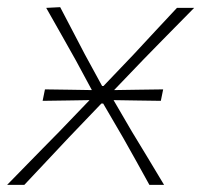

<svg xmlns="http://www.w3.org/2000/svg" viewBox="-37 -516 567 536"><path d="M-17 0Q15 -32.5 38.5 -56.8Q62 -81 83.2 -102.5Q104.5 -124 129 -149L213 -236.5Q185 -236 151.8 -235.5Q118.5 -235 82 -234.5L88.5 -266.5Q125.5 -266 158.8 -265.5Q192 -265 219.5 -264.5L175 -347Q153.5 -385.5 135.5 -417.2Q117.5 -449 92 -494L131 -496Q150.5 -459 167 -427.2Q183.5 -395.5 200 -364L248 -276H252L336 -364Q367.5 -398 395.2 -427.8Q423 -457.5 457 -494H505Q473.5 -462 451 -439.2Q428.5 -416.5 408.5 -396Q388.5 -375.5 364.5 -351L281.5 -264.5Q311 -265 345.5 -265.5Q380 -266 418.5 -266.5L412 -234.5Q374.5 -235 341.2 -235.5Q308 -236 280 -236.5L331 -149Q353 -113 373.2 -79.5Q393.5 -46 421 0H380Q360 -36.5 343.5 -66Q327 -95.5 307 -131L251 -227H246L156 -133Q122.5 -97 94 -67Q65.5 -37 31 0Z"/></svg>

Font: Commissioner Loud Thin
Style: Italic
Weight: 100
Italic angle: -12°
Designer: Kostas Bartsokas
Foundry: Kostas Bartsokas
Version: Version 1.000; ttfautohint (v1.8.3)